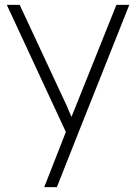

<svg xmlns="http://www.w3.org/2000/svg" viewBox="-20 -540 560 790"><path d="M162 230 251 3 8 -520H61L254 -106Q259 -94 264 -82.5Q269 -71 274 -59Q277 -66 279.5 -72.5Q282 -79 285 -86L459 -520H512L305 0L214 230Z"/></svg>

Font: Lexend Deca ExtraLight
Style: Regular
Weight: 200
Designer: Bonnie Shaver-Troup, Thomas Jockin
Foundry: Lexend
Version: Version 1.008; ttfautohint (v1.8.4.7-5d5b)